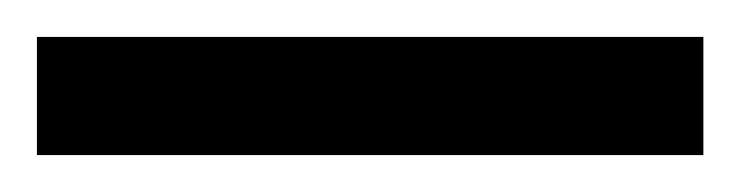

<svg xmlns="http://www.w3.org/2000/svg" viewBox="-22 70 401 104"><path d="M359 154H-2V90H359Z"/></svg>

Font: Noto Sans Sinhala ExtraCondensed
Style: Regular
Weight: 400
Width: 2
Designer: Jelle Bosma - Monotype Design Team
Foundry: Monotype Imaging Inc.
Version: Version 2.006; ttfautohint (v1.8.4.7-5d5b)